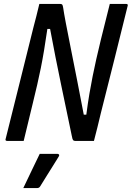

<svg xmlns="http://www.w3.org/2000/svg" viewBox="-20 -720 673 981"><path d="M101 0H17Q5 0 9 -11Q44 -152 79.5 -293.5Q115 -435 150 -577Q158 -608 166 -638.5Q174 -669 181 -700H287Q295 -700 298 -696.5Q301 -693 303 -679Q306 -657 316.5 -601.5Q327 -546 342.5 -469Q358 -392 375 -305Q392 -218 408 -134H421Q429 -195 437 -242Q445 -289 453.5 -331Q462 -373 472 -418Q482 -463 496 -520L541 -700H624Q636 -700 632 -689Q598 -552 564 -415Q530 -278 495 -141Q487 -106 478 -70.5Q469 -35 460 0H364Q357 0 353.5 -4Q350 -8 347 -25Q322 -145 292.5 -286Q263 -427 236 -572H222Q213 -510 205 -462Q197 -414 188.5 -372Q180 -330 170 -286.5Q160 -243 147 -190Q135 -143 124 -95Q113 -47 101 0ZM183 66H273Q279 66 281.5 70Q284 74 280 80Q262 109 248 131.5Q234 154 219.5 177Q205 200 186 231Q184 235 180 238Q176 241 169 241H99Q123 191 142 151Q161 111 183 66Z"/></svg>

Font: Recursive Mn Lnr St
Style: Italic
Weight: 400
Italic angle: -15°
Monospace: yes
Version: Version 1.079;hotconv 1.0.112;makeotfexe 2.5.65598; ttfautoh